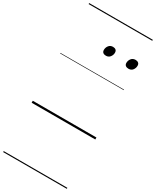

<svg xmlns="http://www.w3.org/2000/svg" viewBox="-362 -1097 1368 1685"><g transform="rotate(30 322.5 -255.0)"><path d="M357 -683Q339 -683 328 -692Q317 -701 317 -719Q317 -743 332 -762.5Q347 -782 374 -782Q392 -782 403 -773Q414 -764 414 -745Q414 -722 399 -702.5Q384 -683 357 -683ZM586 -683Q568 -683 556.5 -692Q545 -701 545 -719Q545 -743 560 -762.5Q575 -782 603 -782Q620 -782 631.5 -773Q643 -764 643 -745Q643 -722 628.5 -702.5Q614 -683 586 -683ZM0 490H645V500H0ZM0 -20H645V0H0ZM0 -505H645V-500H0ZM0 -1010H645V-1000H0Z"/></g></svg>

Font: Playwrite US Trad Guides
Style: Regular
Weight: 400
Designer: Veronika Burian, José Scaglione
Foundry: TypeTogether
Version: Version 1.003